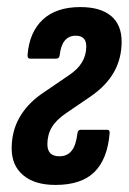

<svg xmlns="http://www.w3.org/2000/svg" viewBox="-20 -517 364 543"><path d="M137 6Q78 6 45.5 -21.5Q13 -49 13 -97Q13 -146 35 -184.5Q57 -223 97 -251L176 -305Q200 -321 212 -341Q224 -361 224 -386Q224 -416 194 -416Q175 -416 163.5 -402.5Q152 -389 149 -362Q148 -351 138 -351H66Q57 -351 58 -362Q63 -426 101 -461.5Q139 -497 207 -497Q264 -497 294 -472Q324 -447 324 -399Q324 -352 302.5 -313.5Q281 -275 236 -244L167 -197Q139 -178 126.5 -157Q114 -136 114 -109Q114 -75 148 -75Q170 -75 182.5 -90.5Q195 -106 199 -140Q200 -150 209 -150H283Q291 -150 290 -140Q284 -67 247 -30.5Q210 6 137 6Z"/></svg>

Font: Sofia Sans Extra Condensed
Style: Bold Italic
Weight: 700
Italic angle: -9°
Designer: Botio Nikoltchev, Ani Petrova
Foundry: lettersoup
Version: Version 4.101